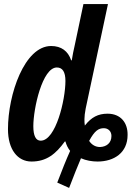

<svg xmlns="http://www.w3.org/2000/svg" viewBox="-20 -780 683 939"><path d="M260 113 318 139C340 81 360 32 376 -6C401 5 430 10 457 10C538 10 604 -33 604 -120C605 -180 570 -224 506 -224C460 -224 427 -207 395 -166C393 -175 393 -186 393 -198C393 -211 395 -228 399 -249L508 -760H388L346 -561C340 -536 335 -510 331 -485H328C313 -530 280 -555 230 -555C100 -555 19 -319 19 -148C19 -49 66 10 134 10C207 10 252 -26 297 -88H300C305 -70 313 -54 323 -42C304 0 283 53 260 113ZM179 -92C155 -92 143 -116 143 -163C143 -249 187 -450 258 -450C286 -450 300 -428 300 -384C300 -292 253 -92 179 -92ZM469 -61C448 -61 429 -71 416 -91C443 -141 462 -153 488 -153C508 -153 525 -139 525 -115C525 -80 500 -62 469 -61Z"/></svg>

Font: Noto Sans ExtraCondensed
Style: Bold Italic
Weight: 700
Width: 2
Italic angle: -12°
Designer: Monotype Design Team
Foundry: Monotype Imaging Inc.
Version: Version 2.013